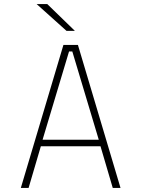

<svg xmlns="http://www.w3.org/2000/svg" viewBox="-20 -920 690 940"><path d="M570 0H532L472 -204H180L120 0H82L290.5 -700H361.5ZM318 -668 188.5 -236H463.5L334 -668ZM305.5 -769 159.5 -900H211.5L346.5 -769Z"/></svg>

Font: Trispace Thin
Style: Regular
Weight: 100
Designer: Tyler Finck
Foundry: Etcetera Type Company
Version: Version 1.210